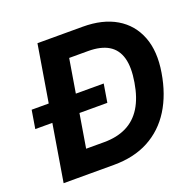

<svg xmlns="http://www.w3.org/2000/svg" viewBox="-127 -861 1012 994"><g transform="rotate(-20 378.5 -364.0)"><path d="M335.9 0H126L147 -127.9H328.6Q399.4 -127.9 451.4 -153.6Q503.4 -179.2 535.9 -231.7Q568.4 -284.2 581.5 -364.3Q595.2 -444.8 580.6 -496.8Q565.9 -548.8 523.7 -574.2Q481.4 -599.6 411.1 -599.6H222.2L243.2 -727.5H428.7Q538.1 -727.5 612.1 -683.8Q686 -640.1 717.8 -558.6Q749.5 -477.1 730.5 -363.8Q711.9 -250.5 660.9 -168.9Q609.9 -87.4 528.3 -43.7Q446.8 0 335.9 0ZM328.6 -727.5 208 0H58.6L179.2 -727.5ZM16.6 -313.5 33.2 -414.1H430.2L413.6 -313.5Z"/></g></svg>

Font: Inter 18pt
Style: Bold Italic
Weight: 700
Italic angle: -9.3988°
Designer: Rasmus Andersson
Foundry: rsms
Version: Version 4.001;git-66647c0bb